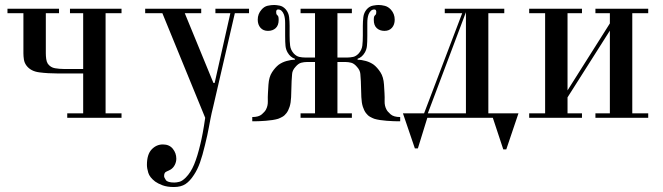

<svg xmlns="http://www.w3.org/2000/svg" viewBox="-20 -473 2663 771"><path d="M404 -420V-18H468V0H250V-18H314V-178H212Q172 -178 137.5 -182.5Q103 -187 86 -210Q78 -221 76 -234Q74 -247 74 -259V-420H10V-438H217V-420H164V-259Q164 -248 165.5 -236.5Q167 -225 172 -217Q183 -202 201 -199Q219 -196 236 -196H314V-420H261V-438H468V-420Z M804 0 632 -420H563V-438H788V-420H722L837 -140H842L905 -420H845V-438H980V-420H923L836 -44Q829 -16 825.5 2.5Q822 21 819 37Q816 53 812.5 69.5Q809 86 803 110Q793 152 783 180Q773 208 759 229Q743 254 725 266Q707 278 678 278Q651 278 632.5 271Q614 264 603 256Q581 239 575.5 221Q570 203 570 189Q570 147 589 127Q608 107 634 107Q660 107 674 124.5Q688 142 688 164Q688 177 682 189Q676 201 665 208Q656 213 647.5 216.5Q639 220 639 234Q639 240 646 250Q653 260 680 260Q689 260 700.5 257Q712 254 726 240Q746 220 759.5 187.5Q773 155 785 104Q789 88 794 61.5Q799 35 804 0Z M1393 0H1187V-18H1245V-224H1212Q1201 -224 1189.5 -221Q1178 -218 1167 -205Q1154 -191 1153 -176Q1152 -161 1151 -147L1149 -83Q1148 -60 1143 -44.5Q1138 -29 1130.5 -19Q1123 -9 1114 -4Q1105 1 1097 4Q1087 7 1074 9Q1061 11 1047.5 12Q1034 13 1022.5 13.5Q1011 14 1005 14H993V-3Q1019 -3 1031.5 -14Q1044 -25 1048 -33Q1056 -48 1055.5 -66Q1055 -84 1056 -99L1058 -133Q1060 -164 1072.5 -183Q1085 -202 1099 -213Q1113 -223 1130.5 -228Q1148 -233 1164 -233V-237Q1146 -243 1135 -262Q1128 -274 1126.5 -288.5Q1125 -303 1125 -329V-360V-381Q1125 -401 1120 -415Q1112 -435 1097 -435Q1092 -435 1090.5 -432Q1089 -429 1089 -427Q1089 -418 1090.5 -415.5Q1092 -413 1094 -411.5Q1096 -410 1097.5 -406.5Q1099 -403 1099 -393Q1099 -371 1087 -360Q1075 -349 1056 -349Q1037 -349 1026 -361.5Q1015 -374 1015 -394Q1015 -417 1030 -434Q1041 -447 1055 -450Q1069 -453 1081 -453Q1089 -453 1102.5 -450.5Q1116 -448 1127 -436Q1139 -422 1141 -404Q1143 -386 1143 -369V-330Q1143 -307 1145 -290Q1147 -273 1159 -259Q1170 -247 1182 -244.5Q1194 -242 1205 -242H1245V-420H1187V-438H1393V-420H1335V-242H1375Q1386 -242 1398 -244.5Q1410 -247 1421 -259Q1433 -273 1435 -290Q1437 -307 1437 -330V-369Q1437 -386 1439 -404Q1441 -422 1453 -436Q1464 -448 1478 -450.5Q1492 -453 1500 -453Q1512 -453 1525.5 -449.5Q1539 -446 1550 -434Q1565 -417 1565 -394Q1565 -374 1554 -361.5Q1543 -349 1524 -349Q1505 -349 1493 -360Q1481 -371 1481 -393Q1481 -403 1482.5 -406.5Q1484 -410 1486 -411.5Q1488 -413 1489.5 -415.5Q1491 -418 1491 -427Q1491 -429 1489.5 -432Q1488 -435 1483 -435Q1468 -435 1460 -415Q1455 -401 1455 -381V-360V-329Q1455 -303 1453.5 -288.5Q1452 -274 1445 -262Q1434 -243 1416 -237V-233Q1432 -233 1449.5 -228Q1467 -223 1481 -213Q1495 -202 1507.5 -183Q1520 -164 1522 -133L1524 -99Q1525 -84 1524.5 -66Q1524 -48 1532 -33Q1536 -25 1548.5 -14Q1561 -3 1587 -3V14H1575Q1569 14 1557.5 13.5Q1546 13 1532.5 12Q1519 11 1506 9Q1493 7 1483 4Q1475 1 1466 -4Q1457 -9 1449.5 -19Q1442 -29 1437 -44.5Q1432 -60 1431 -83L1429 -147Q1428 -161 1427 -176Q1426 -191 1413 -205Q1402 -218 1390.5 -221Q1379 -224 1368 -224H1335V-18H1393Z M1836 -420H1766V-438H2005V-420H1941V-18H2062L2013 127H2001L1959 0H1696L1658 123H1646L1598 -18H1683ZM1698 -18H1851V-424Z M2105 -420V-438H2317V-420H2259V-110L2429 -379V-420H2371V-438H2583V-420H2519V-18H2583V0H2371V-18H2429V-350L2259 -82V-18H2317V0H2105V-18H2169V-420Z"/></svg>

Font: EIisabethische
Style: Book
Weight: 400
Designer: Salychow
Version: Version 1.3